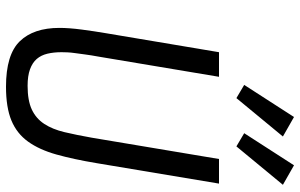

<svg xmlns="http://www.w3.org/2000/svg" viewBox="-200 -788 1000 640"><g transform="rotate(90 300.0 -468.0)"><path d="M236 -698 169 -298Q164 -271 161.5 -251.5Q159 -232 157 -218Q155 -204 154.5 -193Q154 -182 154 -173Q154 -147 159 -126Q164 -105 176.5 -90.5Q189 -76 211 -68Q233 -60 266 -60Q315 -60 345 -74Q375 -88 393 -115.5Q411 -143 420.5 -183Q430 -223 439 -274L510 -698H592L524 -291Q511 -213 495 -156Q479 -99 452 -61.5Q425 -24 381.5 -6Q338 12 269 12Q162 12 117.5 -34Q73 -80 73 -166Q73 -198 78.5 -240Q84 -282 91 -323L154 -698ZM307 -756 263 -782 370 -948 435 -911ZM468 -756 424 -782 531 -948 596 -911Z"/></g></svg>

Font: IBM Plex Mono
Style: Italic
Weight: 400
Italic angle: -9°
Monospace: yes
Designer: Mike Abbink, Paul van der Laan, Pieter van Rosmalen
Foundry: Bold Monday
Version: Version 2.3